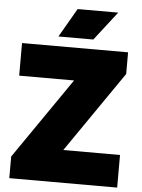

<svg xmlns="http://www.w3.org/2000/svg" viewBox="-62 -999 772 1047"><g transform="rotate(5 324.0 -475.5)"><path d="M29 0V-118.5L361 -600V-561.5H34V-740H614.5V-621.5L282.5 -140V-178.5H619.5V0ZM228.5 -793 320 -951H542L419.5 -793Z"/></g></svg>

Font: Encode Sans Condensed Thin Black
Style: Regular
Weight: 900
Version: Version 3.002